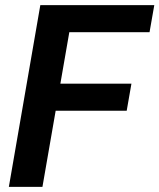

<svg xmlns="http://www.w3.org/2000/svg" viewBox="-20 -731 623 751"><path d="M269.5 -710.9 146 0H14.6L137.7 -710.9ZM494.1 -403.8 475.6 -297.9H162.6L181.2 -403.8ZM583.5 -710.9 564.9 -605H215.3L234.4 -710.9Z"/></svg>

Font: Roboto SemiBold
Style: Italic
Weight: 600
Designer: Christian Robertson
Foundry: Google
Version: Version 3.009; 2024